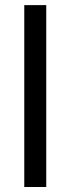

<svg xmlns="http://www.w3.org/2000/svg" viewBox="-20 -748 282 768"><path d="M165 -727.5H77.1V0H165Z"/></svg>

Font: Raveo
Style: Regular
Weight: 400
Designer: Jakub Foglar, Rasmus Andersson (Inter)
Foundry: Jakubfoglar.com
Version: Version 1.100;Glyphs 3.2.3 (3260)